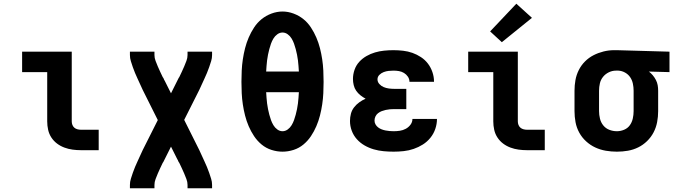

<svg xmlns="http://www.w3.org/2000/svg" viewBox="-20 -808 3640 1033"><path d="M415 0Q393 0 370.5 -3Q348 -6 326.5 -14Q305 -22 287 -35.5Q269 -49 256.5 -68Q244 -87 239 -109.5Q234 -132 234 -155V-420H99V-530H366V-155Q366 -145 369.5 -136Q373 -127 380 -121Q387 -115 396.5 -112.5Q406 -110 415 -110H511V0Z M679 205V187Q679 170 684 154Q689 138 694.5 122Q700 106 706.5 90.5Q713 75 720 60Q727 45 734 29.5Q741 14 748 -1L829 -162L748 -324Q741 -339 734 -354.5Q727 -370 720 -385Q713 -400 706.5 -415.5Q700 -431 694.5 -447Q689 -463 684 -479Q679 -495 679 -512V-530H811V-512Q811 -496 817 -480.5Q823 -465 829 -450.5Q835 -436 842 -421.5Q849 -407 856 -392H857Q857 -392 857 -392Q857 -392 857 -392V-391Q857 -391 857 -390.5Q857 -390 857 -390H858Q859 -388 860 -386Q861 -384 862 -382Q862 -382 862 -382Q862 -382 862 -381Q863 -379 864 -377Q865 -375 866 -374L900 -306L934 -374Q935 -376 936 -378Q937 -380 938 -382Q939 -384 940 -386Q941 -388 942 -390H943Q943 -390 943 -390.5Q943 -391 943 -391Q943 -392 943 -392Q943 -392 943 -392H944Q951 -407 958 -421.5Q965 -436 971 -450.5Q977 -465 983 -480.5Q989 -496 989 -512V-530H1121V-512Q1121 -495 1116 -479Q1111 -463 1105.5 -447Q1100 -431 1093.5 -415.5Q1087 -400 1080 -385Q1073 -370 1066 -354.5Q1059 -339 1052 -324L971 -163L1052 -1Q1059 14 1066 29.5Q1073 45 1080 60Q1087 75 1093.5 90.5Q1100 106 1105.5 122Q1111 138 1116 154Q1121 170 1121 187V205H989V187Q989 171 983 155.5Q977 140 971 125.5Q965 111 958 96.5Q951 82 944 67H943Q943 67 943 67Q943 67 943 67V66Q943 66 943 65.5Q943 65 943 65H942Q941 63 940 61Q939 59 938 57Q938 57 938 57Q938 57 938 56Q937 54 936 52Q935 50 934 49L900 -19L866 49Q865 51 864 53Q863 55 862 57Q861 59 860 61Q859 63 858 65H857Q857 65 857 65.5Q857 66 857 66Q857 67 857 67Q857 67 857 67H856Q849 82 842 96.5Q835 111 829 125.5Q823 140 817 155.5Q811 171 811 187V205Z M1500 8Q1470 8 1440.5 -1.5Q1411 -11 1387.5 -30.5Q1364 -50 1347 -75.5Q1330 -101 1318 -129Q1306 -157 1298.5 -186.5Q1291 -216 1286.5 -246Q1282 -276 1280.5 -306.5Q1279 -337 1279 -368Q1279 -398 1280.5 -428.5Q1282 -459 1286.5 -489Q1291 -519 1298.5 -548.5Q1306 -578 1318 -606Q1330 -634 1347 -660Q1364 -686 1387.5 -705Q1411 -724 1440.5 -735Q1470 -746 1500 -746Q1530 -746 1559.5 -735Q1589 -724 1612.5 -705Q1636 -686 1653 -660Q1670 -634 1682 -606Q1694 -578 1701.5 -548.5Q1709 -519 1713.5 -489Q1718 -459 1719.5 -428.5Q1721 -398 1721 -367Q1721 -337 1719.5 -306.5Q1718 -276 1713.5 -246Q1709 -216 1701.5 -186.5Q1694 -157 1682 -129Q1670 -101 1653 -75.5Q1636 -50 1612.5 -30.5Q1589 -11 1559.5 -1.5Q1530 8 1500 8ZM1588 -423Q1587 -438 1586 -453Q1585 -468 1583 -483.5Q1581 -499 1578 -514Q1575 -529 1571 -544Q1567 -559 1562 -573Q1557 -587 1549 -600.5Q1541 -614 1528 -623.5Q1515 -633 1500 -633Q1485 -633 1472 -623.5Q1459 -614 1451 -600.5Q1443 -587 1438 -573Q1433 -559 1429 -544Q1425 -529 1422 -514Q1419 -499 1417 -483.5Q1415 -468 1414 -453Q1413 -438 1412 -423ZM1500 -102Q1515 -102 1528 -111.5Q1541 -121 1549 -134.5Q1557 -148 1562 -162Q1567 -176 1571 -191Q1575 -206 1578 -221Q1581 -236 1583 -251.5Q1585 -267 1586 -282Q1587 -297 1588 -312H1412Q1413 -297 1414 -282Q1415 -267 1417 -251.5Q1419 -236 1422 -221Q1425 -206 1429 -191Q1433 -176 1438 -162Q1443 -148 1451 -134.5Q1459 -121 1472 -111.5Q1485 -102 1500 -102Z M2098 8Q2071 8 2044 5.5Q2017 3 1991 -4.5Q1965 -12 1941.5 -25.5Q1918 -39 1900 -59Q1882 -79 1872.5 -104.5Q1863 -130 1863 -157Q1863 -177 1868 -196Q1873 -215 1885 -230.5Q1897 -246 1913 -257.5Q1929 -269 1947 -277Q1932 -285 1919 -295.5Q1906 -306 1896.5 -319.5Q1887 -333 1883 -350Q1879 -367 1879 -383Q1879 -408 1887.5 -432.5Q1896 -457 1913 -475.5Q1930 -494 1952 -506.5Q1974 -519 1998 -526Q2022 -533 2047 -535.5Q2072 -538 2097 -538Q2123 -538 2149 -535Q2175 -532 2199 -523.5Q2223 -515 2245 -500.5Q2267 -486 2282.5 -465.5Q2298 -445 2306.5 -420Q2315 -395 2315 -370Q2315 -369 2315 -368.5Q2315 -368 2315 -368H2183Q2183 -368 2183 -368Q2183 -368 2183 -368Q2183 -383 2174.5 -395.5Q2166 -408 2153.5 -415.5Q2141 -423 2126.5 -425.5Q2112 -428 2097 -428Q2084 -428 2070.5 -426.5Q2057 -425 2044 -420Q2031 -415 2021 -405Q2011 -395 2011 -381Q2011 -367 2021 -356Q2031 -345 2044 -339.5Q2057 -334 2071.5 -332Q2086 -330 2100 -330H2166V-221H2100Q2089 -221 2077.5 -220Q2066 -219 2055 -216.5Q2044 -214 2033.5 -210Q2023 -206 2014 -199Q2005 -192 2000 -181.5Q1995 -171 1995 -159Q1995 -159 1995 -159Q1995 -159 1995 -159Q1995 -148 2000.5 -138.5Q2006 -129 2014.5 -122.5Q2023 -116 2033.5 -112Q2044 -108 2054.5 -106Q2065 -104 2076 -103Q2087 -102 2098 -102Q2115 -102 2131.5 -104.5Q2148 -107 2163 -115Q2178 -123 2188.5 -137Q2199 -151 2199 -168H2331Q2331 -141 2322 -114.5Q2313 -88 2295.5 -66.5Q2278 -45 2255 -30.5Q2232 -16 2206 -7Q2180 2 2152.5 5Q2125 8 2098 8Z M2815 0Q2793 0 2770.5 -3Q2748 -6 2726.5 -14Q2705 -22 2687 -35.5Q2669 -49 2656.5 -68Q2644 -87 2639 -109.5Q2634 -132 2634 -155V-420H2499V-530H2766V-155Q2766 -145 2769.5 -136Q2773 -127 2780 -121Q2787 -115 2796.5 -112.5Q2806 -110 2815 -110H2911V0ZM2680 -581 2617 -639 2758 -788 2842 -712Z M3299 8Q3269 8 3239.5 3Q3210 -2 3183 -14.5Q3156 -27 3133.5 -47.5Q3111 -68 3096.5 -94.5Q3082 -121 3076.5 -150.5Q3071 -180 3071 -210V-320Q3071 -349 3076 -377Q3081 -405 3094 -431Q3107 -457 3127.5 -477.5Q3148 -498 3173.5 -511Q3199 -524 3227 -531Q3255 -538 3284 -538Q3288 -538 3292 -538Q3296 -538 3300 -538L3582 -530V-420L3471 -423Q3483 -414 3492.5 -402.5Q3502 -391 3509 -377.5Q3516 -364 3518.5 -349.5Q3521 -335 3521 -320V-210Q3521 -180 3515.5 -151Q3510 -122 3496.5 -96Q3483 -70 3461.5 -49Q3440 -28 3413.5 -15Q3387 -2 3358 3Q3329 8 3299 8ZM3299 -102Q3319 -102 3338 -110Q3357 -118 3368.5 -134Q3380 -150 3384.5 -170Q3389 -190 3389 -210V-320Q3389 -339 3385 -358Q3381 -377 3370.5 -392.5Q3360 -408 3343 -417.5Q3326 -427 3307 -428H3300Q3298 -428 3296.5 -428Q3295 -428 3294 -428Q3274 -428 3255.5 -419Q3237 -410 3224.5 -394.5Q3212 -379 3207.5 -359.5Q3203 -340 3203 -320V-210Q3203 -190 3208 -169.5Q3213 -149 3226 -133Q3239 -117 3258.5 -109.5Q3278 -102 3299 -102Z"/></svg>

Font: Iosevka Curly XBdEx
Style: Regular
Weight: 800
Width: 7
Monospace: yes
Designer: Belleve Invis
Foundry: Belleve Invis
Version: Version 11.1.0; ttfautohint (v1.8.3)